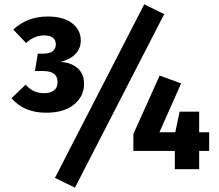

<svg xmlns="http://www.w3.org/2000/svg" viewBox="-20 -779 1009 884"><path d="M352 -593Q352 -557 328.5 -531.5Q305 -506 259 -494Q308 -491 337.5 -465Q367 -439 367 -392Q367 -336 321 -298Q275 -260 192 -260Q90 -260 33 -327L98 -389Q117 -368 137.5 -359Q158 -350 183 -350Q211 -350 228 -362.5Q245 -375 245 -400Q245 -427 228.5 -439.5Q212 -452 178 -452H141L154 -532H180Q208 -532 222.5 -543Q237 -554 237 -575Q237 -595 223 -605.5Q209 -616 184 -616Q138 -616 100 -581L41 -643Q106 -703 199 -703Q272 -703 312 -672Q352 -641 352 -593ZM736 -714 325 85 233 40 644 -759ZM943 -170V-84H897V0H785V-84H594V-162L715 -431L814 -395L714 -170H787L807 -265H897V-170Z"/></svg>

Font: Fira Sans BGR
Style: Bold
Weight: 700
Designer: bBox Type GmbH & Carrois Corporate GbR & Edenspiekermann AG
Foundry: bBox Type GmbH & Carrois Corporate GbR & Edenspiekermann AG
Version: Version 4.301